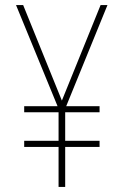

<svg xmlns="http://www.w3.org/2000/svg" viewBox="-20 -734 487 754"><path d="M223 -339 71 -714H43L206 -317H75V-293H210V-181H75V-157H210V0H236V-157H371V-181H236V-293H371V-317H240L402 -714H375Z"/></svg>

Font: Noto Sans Gurmukhi Condensed Thin
Style: Regular
Weight: 100
Width: 3
Designer: Jelle Bosma - Monotype Design Team
Foundry: Monotype Imaging Inc.
Version: Version 2.004